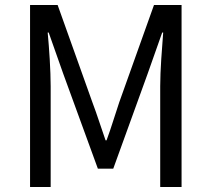

<svg xmlns="http://www.w3.org/2000/svg" viewBox="-20 -753 852 773"><path d="M101 0H184V-406C184 -469 178 -558 172 -622H176L235 -455L374 -74H436L574 -455L633 -622H637C632 -558 625 -469 625 -406V0H711V-733H600L460 -341C443 -291 428 -239 409 -188H405C387 -239 371 -291 352 -341L212 -733H101Z"/></svg>

Font: Noto Sans CJK JP
Style: Regular
Weight: 400
Designer: Ryoko NISHIZUKA 西塚涼子 (kana, bopomofo & ideographs); Paul D. Hunt (Latin, Greek & Cyrillic); Sandoll Communications 산돌커뮤니
Foundry: Adobe
Version: Version 2.004;hotconv 1.0.118;makeotfexe 2.5.65603